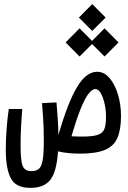

<svg xmlns="http://www.w3.org/2000/svg" viewBox="-20 -748 626 939"><path d="M371.1 3.4Q341.8 3.4 314.7 0.7Q287.6 -2 263.7 -7.8Q257.3 90.3 226.8 130.6Q196.3 170.9 128.4 170.9Q57.6 170.9 33 124Q8.3 77.1 8.3 -15.6Q8.3 -62 12.2 -115.7Q16.1 -169.4 22.9 -214.8H88.9Q85 -167.5 82.8 -122.1Q80.6 -76.7 80.6 -34.2Q80.6 39.6 91.3 64.2Q102.1 88.9 132.8 88.9Q156.7 88.9 169.9 77.9Q183.1 66.9 188.7 35.2Q194.3 3.4 194.3 -58.6Q194.3 -93.3 193.4 -121.3Q192.4 -149.4 190.4 -178.2Q188.5 -207 185.5 -243.7L256.3 -247.1Q259.8 -201.2 262.5 -165Q265.1 -128.9 265.6 -89.4Q265.6 -89.4 266.1 -89.4Q312.5 -249 357.2 -323Q401.9 -397 455.1 -397Q490.2 -397 516.6 -365.2Q543 -333.5 557.4 -284.2Q571.8 -234.9 571.8 -181.2Q571.8 -114.3 554.2 -73.7Q536.6 -33.2 493.2 -14.9Q449.7 3.4 371.1 3.4ZM329.6 -81.5Q354.5 -80.1 382.3 -80.1Q434.6 -80.1 459.2 -88.9Q483.9 -97.7 491.2 -118.9Q498.5 -140.1 498.5 -177.7Q498.5 -208.5 491.7 -239.7Q484.9 -271 473.1 -291.7Q461.4 -312.5 446.3 -312.5Q431.6 -312.5 414.3 -291.3Q397 -270 376 -219.5Q355 -168.9 329.6 -81.5ZM491.2 -471.7 430.2 -532.7 369.1 -471.7 300.8 -540.5 369.1 -609.4 430.2 -547.9 491.2 -609.4 559.6 -540.5ZM431.2 -596.7 365.7 -662.1 431.2 -728 496.6 -662.1Z"/></svg>

Font: Cascadia Mono SemiLight
Style: Regular
Weight: 350
Monospace: yes
Designer: Aaron Bell
Foundry: Saja Typeworks
Version: Version 2404.023; ttfautohint (v1.8.4)